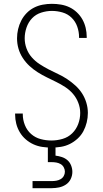

<svg xmlns="http://www.w3.org/2000/svg" viewBox="-20 -763 540 1003"><path d="M249 8Q225 8 201 4.5Q177 1 155 -9Q133 -19 114.5 -35Q96 -51 83.5 -72Q71 -93 65 -116.5Q59 -140 59 -164V-170H99V-166Q99 -137 110 -109.5Q121 -82 142.5 -63Q164 -44 192 -36.5Q220 -29 249 -29Q278 -29 307 -37.5Q336 -46 357 -66.5Q378 -87 388.5 -115Q399 -143 399 -173Q399 -200 389 -226Q379 -252 361.5 -272.5Q344 -293 321 -308Q298 -323 273.5 -335Q249 -347 224.5 -359Q200 -371 177 -385.5Q154 -400 134 -418.5Q114 -437 99 -460Q84 -483 76.5 -509Q69 -535 69 -563Q69 -587 74.5 -610.5Q80 -634 91 -655.5Q102 -677 119 -694.5Q136 -712 157.5 -723Q179 -734 203 -738.5Q227 -743 251 -743Q275 -743 298.5 -739Q322 -735 343 -725Q364 -715 381.5 -698.5Q399 -682 410.5 -661.5Q422 -641 427.5 -617.5Q433 -594 433 -571V-565H393V-569Q393 -597 383.5 -624Q374 -651 354 -670.5Q334 -690 306.5 -698Q279 -706 251 -706Q223 -706 195 -697Q167 -688 147.5 -667.5Q128 -647 118.5 -619Q109 -591 109 -563Q109 -536 118.5 -510Q128 -484 146 -463.5Q164 -443 187 -428Q210 -413 234 -400.5Q258 -388 283 -376.5Q308 -365 330.5 -350Q353 -335 373.5 -316.5Q394 -298 408.5 -275.5Q423 -253 431 -226.5Q439 -200 439 -173Q439 -148 433 -123.5Q427 -99 415.5 -77.5Q404 -56 385.5 -39Q367 -22 345 -11Q323 0 298.5 4Q274 8 249 8ZM150 220V183H250Q262 183 274 181Q286 179 296.5 173Q307 167 313 156.5Q319 146 319 134Q319 122 313 111Q307 100 296.5 94Q286 88 274 86Q262 84 250 84H230V-29H270V50Q287 52 303.5 57.5Q320 63 332.5 74Q345 85 351.5 101.5Q358 118 358 135Q358 154 349.5 172Q341 190 324.5 201Q308 212 288.5 216Q269 220 250 220Z"/></svg>

Font: Iosevka Extralight
Style: Regular
Weight: 200
Monospace: yes
Designer: Belleve Invis
Foundry: Belleve Invis
Version: Version 32.0.1; ttfautohint (v1.8.4)